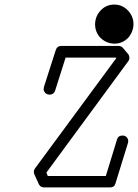

<svg xmlns="http://www.w3.org/2000/svg" viewBox="-20 -811 604 840"><path d="M396 -705Q396 -706 396 -706Q397 -741 421 -766Q445 -791 480 -791Q515 -791 540 -765Q564 -739 564 -705Q563 -671 541 -646Q516 -620 480 -620Q445 -621 420 -645Q396 -670 396 -705ZM197 -397Q190 -397 184 -400Q178 -403 174.5 -409Q171 -415 171 -420.5Q171 -426 172 -430L224 -592Q230 -610 248 -610H499Q511 -610 519 -600L541 -574Q546 -567 546 -558Q546 -549 541 -543L183 -56L189 -41H443L492 -201Q497 -218 516 -218Q527 -218 534 -211Q541 -204 541 -193Q541 -189 540 -186L485 -8Q480 9 461 9H173Q157 9 150 -5L130 -49Q128 -54 128 -60.5Q128 -67 133 -74L489 -557L487 -559H267L221 -414Q215 -397 197 -397Z"/></svg>

Font: TT2020Base
Style: Italic
Weight: 400
Italic angle: -15°
Version: Version 0.2.000